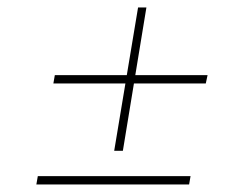

<svg xmlns="http://www.w3.org/2000/svg" viewBox="-20 -566 677 518"><path d="M78.1 -68.4 82 -90.8H494.1L490.2 -68.4ZM124 -340.8 127.9 -363.3H540L535.2 -340.8ZM288.1 -159.2 352.5 -545.9H375L311.5 -159.2Z"/></svg>

Font: Inter Tight Thin
Style: Italic
Weight: 250
Italic angle: -9.39999°
Designer: Rasmus Andersson
Foundry: rsms
Version: Version 3.004